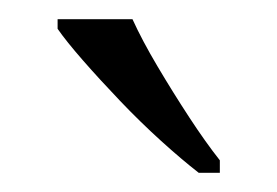

<svg xmlns="http://www.w3.org/2000/svg" viewBox="-20 -786 289 200"><path d="M187 -606Q169 -620 147.5 -639.5Q126 -659 105 -681Q84 -703 66.5 -723Q49 -743 40 -756V-766H118Q128 -744 144 -717Q160 -690 177 -664Q194 -638 209 -619V-606Z"/></svg>

Font: Noto Serif Armenian Light
Style: Regular
Weight: 300
Version: Version 2.007